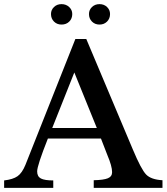

<svg xmlns="http://www.w3.org/2000/svg" viewBox="-28 -910 807 930"><path d="M492 -159 461 -239H204Q152 -108 152 -80Q152 -55 170 -45.5Q188 -36 230 -36V0H-8V-36Q35 -41 57 -56.5Q79 -72 95 -111L337 -721H390L615 -187Q656 -89 680 -64.5Q704 -40 759 -37V0H426V-37Q474 -38 494.5 -46.5Q515 -55 515 -76Q515 -105 492 -159ZM332 -559 225 -290H441ZM219 -842Q219 -862 233.5 -876Q248 -890 270 -890Q292 -890 307 -876Q322 -862 322 -842Q322 -820 307.5 -805.5Q293 -791 270 -791Q248 -791 233.5 -805.5Q219 -820 219 -842ZM403 -842Q403 -862 417.5 -876Q432 -890 454 -890Q476 -890 490.5 -876Q505 -862 505 -842Q505 -820 490.5 -805.5Q476 -791 454 -791Q432 -791 417.5 -805.5Q403 -820 403 -842Z"/></svg>

Font: Kolar Light
Style: Regular
Weight: 300
Designer: Ramakrishna Saiteja (Kannada); Shiva Nallaperumal (Latin)
Foundry: Indian Type Foundry
Version: Version 1.001;PS 1.0;hotconv 1.0.88;makeotf.lib2.5.647800